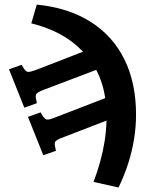

<svg xmlns="http://www.w3.org/2000/svg" viewBox="-20 -575 640 856"><path d="M144 -554.5Q284.5 -540.5 383.5 -478Q482.5 -415.5 534.5 -310.5Q586.5 -205.5 586.5 -63.5Q586.5 -10 577.8 44.5Q569 99 551.8 153Q534.5 207 508.5 261L397 236Q415 188.5 427.2 143.7Q439.5 99 446.5 54Q453.5 9 455 -37.5L266 35.5Q246 42.5 236.5 48Q227 53.5 225 59.7Q223 66 225 76L229.5 97.5L173 117L104.5 -54L161 -74L171.5 -56.5Q178 -47.5 183.8 -44Q189.5 -40.5 200.3 -42.8Q211 -45 230 -53L449 -137.5Q444 -172 434 -203.5Q424 -235 409 -263.5L181 -177Q161 -169.5 151.5 -164Q142 -158.5 140.3 -152.5Q138.5 -146.5 140 -136.5L144.5 -115L88.5 -95L20 -266L76.5 -286L87 -268.5Q93 -260 98.8 -256.5Q104.5 -253 115 -255.5Q125.5 -258 145.5 -265L350 -344.5Q308 -389.5 250.2 -421.3Q192.5 -453 119.5 -471Z"/></svg>

Font: Literata Variable Black
Style: Regular
Weight: 900
Designer: Latin by Veronika Burian and Jose Scaglione. Greek by Irene Vlachou. Cyrillic by Vera Evstafieva.
Foundry: TypeTogether
Version: Version 3.021